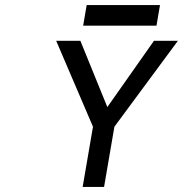

<svg xmlns="http://www.w3.org/2000/svg" viewBox="-20 -742 746 762"><path d="M324 -722 310 -640H601L615 -722ZM591 -580 406 -317 299 -580H203L349 -239L308 0H393L434 -239L686 -580Z"/></svg>

Font: Charger Monospace
Style: Regular
Weight: 400
Designer: Jasper
Foundry: Cannot Into Space Fonts
Version: Version 0.980